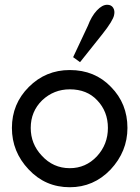

<svg xmlns="http://www.w3.org/2000/svg" viewBox="-20 -774 586 806"><path d="M459 -711Q455 -688 410 -631L316 -513L287 -534L349 -666Q364 -706 386.5 -730Q409 -754 430 -754Q447 -754 455 -741.5Q463 -729 459 -711ZM515 -237Q515 -138 444 -62Q373 12 273 12Q170 12 100 -63Q30 -137 30 -237Q30 -338 101 -409Q172 -480 273 -480Q378 -480 446 -409Q515 -339 515 -237ZM388 -353Q345 -399 273 -399Q206 -399 157 -353Q109 -306 109 -237Q109 -170 155 -121Q203 -68 273 -68Q340 -68 387 -118Q433 -168 433 -237Q433 -306 388 -353Z"/></svg>

Font: GFS Complutum
Style: Regular
Weight: 400
Designer: George D. Matthiopoulos
Foundry: George D. Matthiopoulos
Version: Version 1.000